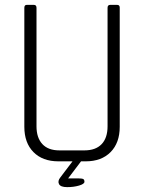

<svg xmlns="http://www.w3.org/2000/svg" viewBox="-20 -663 592 789"><path d="M433 -643H461Q472 -643 472 -632V-142Q472 -76 434.5 -38Q397 0 332 0H313L260 70H299Q316 70 321.5 72.5Q327 75 327 84Q327 93 305 99.5Q283 106 256 106Q229 106 222.5 93.5Q216 81 228 66L278 0H220Q155 0 117.5 -38Q80 -76 80 -142V-631Q80 -643 90 -643H119Q130 -643 130 -631V-144Q130 -97 154 -71Q178 -45 224 -45H327Q373 -45 397.5 -70.5Q422 -96 422 -144V-631Q422 -643 433 -643Z"/></svg>

Font: Rajdhani
Style: Regular
Weight: 400
Designer: Satya Rajpurohit, Jyotish Sonowal
Foundry: Indian Type Foundry
Version: Version 1.201 February 1, 2022